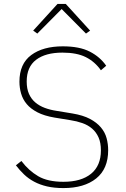

<svg xmlns="http://www.w3.org/2000/svg" viewBox="-20 -946 640 978"><path d="M303 12Q256 12 219.5 3.5Q183 -5 154 -20.5Q125 -36 102.5 -57.5Q80 -79 61 -104L89 -126Q126 -77 174.5 -48.5Q223 -20 303 -20Q394 -20 444 -61Q494 -102 494 -180Q494 -219 482 -246Q470 -273 449 -291Q428 -309 399.5 -319Q371 -329 338 -334L258 -347Q205 -356 170.5 -374Q136 -392 116 -416Q96 -440 87.5 -469.5Q79 -499 79 -530Q79 -621 139 -665.5Q199 -710 300 -710Q385 -710 437.5 -683Q490 -656 521 -611L494 -588Q463 -632 417 -655Q371 -678 298 -678Q212 -678 164 -641.5Q116 -605 116 -531Q116 -494 127.5 -468Q139 -442 159.5 -424.5Q180 -407 208 -396.5Q236 -386 270 -381L349 -368Q403 -359 438 -340.5Q473 -322 494 -297Q515 -272 523 -242Q531 -212 531 -181Q531 -86 470 -37Q409 12 303 12ZM315 -926 439 -790 418 -775 294 -900 170 -775 149 -790 273 -926Z"/></svg>

Font: IBM Plex Mono ExtraLight
Style: Regular
Weight: 200
Monospace: yes
Designer: Mike Abbink, Paul van der Laan, Pieter van Rosmalen
Foundry: Bold Monday
Version: Version 2.3